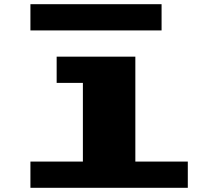

<svg xmlns="http://www.w3.org/2000/svg" viewBox="-20 -1020 1040 915"><path d="M250 -687.5V-750H437.5H625V-500V-250H750H875V-187.5V-125H500H125V-187.5V-250H250H375V-437.5V-625H312.5H250ZM125 -937.5V-1000H437.5H750V-937.5V-875H437.5H125Z"/></svg>

Font: Press Start 2P
Style: Regular
Weight: 500
Monospace: yes
Version: Version 2.14